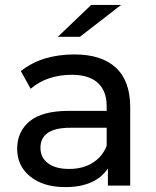

<svg xmlns="http://www.w3.org/2000/svg" viewBox="-20 -757 638 783"><path d="M352 -737H474L306 -607H216ZM284 -535Q394 -535 452.5 -481Q511 -427 511 -320V0H420V-70Q369 6 246 6Q157 6 103.5 -37Q50 -80 50 -150Q50 -220 101 -262.5Q152 -305 263 -305H415V-324Q415 -386 379 -419Q343 -452 273 -452Q172 -452 105 -395L65 -467Q150 -535 284 -535ZM415 -162V-236H267Q145 -236 145 -154Q145 -114 176 -91Q207 -68 262 -68Q317 -68 357 -92.5Q397 -117 415 -162Z"/></svg>

Font: false
Style: Regular
Weight: 500
Designer: Julieta Ulanovsky
Foundry: Julieta Ulanovsky
Version: Version 7.222;hotconv 1.0.109;makeotfexe 2.5.65596